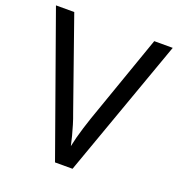

<svg xmlns="http://www.w3.org/2000/svg" viewBox="-130 -821 859 927"><g transform="rotate(20 300.0 -357.0)"><path d="M600 -714 345 0H255L0 -714H94L255 -256Q266 -227 274 -200Q282 -173 288.5 -148.5Q295 -124 300 -100Q305 -124 311.5 -149Q318 -174 326.5 -201Q335 -228 345 -258L505 -714Z"/></g></svg>

Font: Noto Sans Cham
Style: Regular
Weight: 400
Designer: Monotype Design Team
Foundry: Monotype Imaging Inc.
Version: Version 2.002